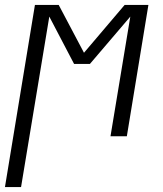

<svg xmlns="http://www.w3.org/2000/svg" viewBox="-39 -550 659 775"><path d="M-19 205 102 -530H198L300 -337L464 -530H560L473 0H407L487 -483L324 -292H260L160 -483L46 205Z"/></svg>

Font: Iosevka Slab LtExObl
Style: Regular
Weight: 300
Width: 7
Italic angle: -9°
Monospace: yes
Designer: Belleve Invis
Foundry: Belleve Invis
Version: Version 11.1.0; ttfautohint (v1.8.3)